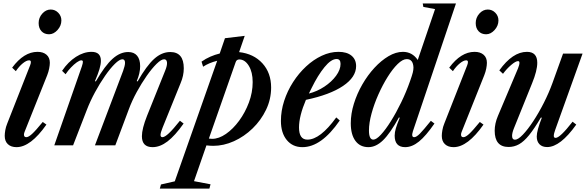

<svg xmlns="http://www.w3.org/2000/svg" viewBox="-20 -831 3352 1098"><path d="M260.5 -635Q233.5 -635 217.2 -652.5Q201 -670 201 -699Q201 -730 221.8 -753.2Q242.5 -776.5 270 -776.5Q295 -776.5 313 -758.2Q331 -740 331 -714Q331 -684 309 -659.5Q287 -635 260.5 -635ZM74.5 10.5Q43 10.5 25 -6.5Q7 -23.5 7 -54Q7 -67.5 10.2 -86.5Q13.5 -105.5 21.5 -125L152.5 -458Q155 -464.5 155.8 -468.8Q156.5 -473 156.5 -476.5Q156.5 -486 146.5 -486Q131.5 -486 110.5 -469Q89.5 -452 70.5 -424L49.5 -444Q116.5 -534.5 194.5 -534.5Q227 -534.5 246 -518Q265 -501.5 265 -472Q265 -458.5 261.2 -439.2Q257.5 -420 250 -401L120 -75.5Q118 -70 117.5 -66.8Q117 -63.5 117 -61Q117 -46.5 130.5 -46.5Q143 -46.5 163.2 -65Q183.5 -83.5 224.5 -133.5L245.5 -118.5Q155 10.5 74.5 10.5Z M852.5 10.5Q791.5 10.5 791.5 -52Q791.5 -95 821 -169L924 -425.5Q937 -457 935 -474.5Q933 -492 918.5 -492Q902 -492 875.5 -466Q849 -440 819.2 -397.5Q789.5 -355 762 -304.8Q734.5 -254.5 716.5 -205.5L639.5 0H523L684 -425.5Q689 -440 692 -451.5Q695 -463 695 -471.5Q695 -492 680 -492Q663.5 -492 637 -466Q610.5 -440 580.8 -397.2Q551 -354.5 523.2 -303.2Q495.5 -252 476 -201L398 0H290.5L448 -451Q454.5 -470.5 454 -478.2Q453.5 -486 445 -486Q435.5 -486 419.5 -474.8Q403.5 -463.5 386 -445.2Q368.5 -427 355 -406.5L335 -426Q369.5 -477 414.2 -505.8Q459 -534.5 503.5 -534.5Q557 -534.5 557 -483.5Q557 -463.5 548.8 -435.5Q540.5 -407.5 523 -367L528 -365.5Q580.5 -456 623.8 -494.8Q667 -533.5 713 -533.5Q746.5 -533.5 764 -512.5Q781.5 -491.5 781.5 -452.5Q781.5 -412.5 762 -367L767 -365.5Q818 -455 861.5 -494.2Q905 -533.5 953.5 -533.5Q1031 -533.5 1031 -440.5Q1031 -398 1013 -356L910 -101.5Q898 -72 898 -59.2Q898 -46.5 909 -46.5Q922 -46.5 946.2 -69.2Q970.5 -92 1009 -140.5L1030 -124.5Q981 -55 938 -22.2Q895 10.5 852.5 10.5Z M894 247.5 900.5 224 979.5 206 1222 -483.5Q1174.5 -471.5 1141.5 -449.5L1132.5 -478.5Q1156.5 -495.5 1183 -507Q1209.5 -518.5 1236.5 -525L1266.5 -612.5L1379.5 -626L1347.5 -533Q1431 -523.5 1480.8 -468.8Q1530.5 -414 1530.5 -330.5Q1530.5 -263.5 1501.5 -203.2Q1472.5 -143 1424.5 -96.5Q1376.5 -50 1317.8 -23.5Q1259 3 1199.5 3Q1190 3 1179.8 2.2Q1169.5 1.5 1160.5 0.5L1089.5 205L1184 223L1177.5 247.5ZM1193 -37Q1231.5 -37 1272.2 -65.2Q1313 -93.5 1347.5 -140.5Q1382 -187.5 1403.5 -245Q1425 -302.5 1425 -361.5Q1425 -418.5 1402.8 -454.8Q1380.5 -491 1348.5 -491Q1332.5 -491 1327.5 -475L1174.5 -38.5Q1184 -37 1193 -37Z M1709.5 10.5Q1653.5 10.5 1620 -30.2Q1586.5 -71 1586.5 -139.5Q1586.5 -197 1605 -254Q1623.5 -311 1656 -361.5Q1688.5 -412 1730.5 -451Q1772.5 -490 1820 -512.2Q1867.5 -534.5 1916 -534.5Q1963.5 -534.5 1990 -512.8Q2016.5 -491 2016.5 -453Q2016.5 -390 1941.8 -339.5Q1867 -289 1729.5 -260Q1690 -167 1690 -102Q1690 -32.5 1738 -32.5Q1811 -32.5 1903 -159.5L1923 -142Q1818 10.5 1709.5 10.5ZM1746.5 -296Q1793.5 -308 1835 -335.5Q1876.5 -363 1902 -397.8Q1927.5 -432.5 1927.5 -465.5Q1927.5 -493.5 1905 -493.5Q1873.5 -493.5 1835.5 -446.8Q1797.5 -400 1763 -329.5Z M2087 10.5Q2039 10.5 2012.5 -25.5Q1986 -61.5 1986 -126Q1986 -180.5 2003.8 -237.8Q2021.5 -295 2052 -348Q2082.5 -401 2121.2 -443Q2160 -485 2202 -509.8Q2244 -534.5 2284 -534.5Q2337.5 -534.5 2369 -488L2468 -779L2401 -791.5L2397.5 -811H2587.5L2341.5 -81Q2330.5 -46.5 2348.5 -46.5Q2361 -46.5 2380.8 -66.2Q2400.5 -86 2444 -140L2464.5 -124.5Q2415.5 -53.5 2376 -21.5Q2336.5 10.5 2297 10.5Q2237 10.5 2237 -55.5Q2237 -74.5 2244 -98Q2251 -121.5 2266 -157.5L2261.5 -159.5Q2211 -68 2170.5 -28.8Q2130 10.5 2087 10.5ZM2115 -32.5Q2132 -32.5 2158.5 -61Q2185 -89.5 2215.2 -137.8Q2245.5 -186 2274.5 -245.8Q2303.5 -305.5 2325.5 -368.5Q2336.5 -399.5 2340.5 -415.5Q2344.5 -431.5 2344.5 -445Q2342.5 -493 2306 -493Q2283 -493 2254.2 -465Q2225.5 -437 2196.8 -391Q2168 -345 2143.8 -290.5Q2119.5 -236 2104.8 -182Q2090 -128 2090 -84.5Q2090 -32.5 2115 -32.5Z M2760 -635Q2733 -635 2716.8 -652.5Q2700.5 -670 2700.5 -699Q2700.5 -730 2721.2 -753.2Q2742 -776.5 2769.5 -776.5Q2794.5 -776.5 2812.5 -758.2Q2830.5 -740 2830.5 -714Q2830.5 -684 2808.5 -659.5Q2786.5 -635 2760 -635ZM2574 10.5Q2542.5 10.5 2524.5 -6.5Q2506.5 -23.5 2506.5 -54Q2506.5 -67.5 2509.8 -86.5Q2513 -105.5 2521 -125L2652 -458Q2654.5 -464.5 2655.2 -468.8Q2656 -473 2656 -476.5Q2656 -486 2646 -486Q2631 -486 2610 -469Q2589 -452 2570 -424L2549 -444Q2616 -534.5 2694 -534.5Q2726.5 -534.5 2745.5 -518Q2764.5 -501.5 2764.5 -472Q2764.5 -458.5 2760.8 -439.2Q2757 -420 2749.5 -401L2619.5 -75.5Q2617.5 -70 2617 -66.8Q2616.5 -63.5 2616.5 -61Q2616.5 -46.5 2630 -46.5Q2642.5 -46.5 2662.8 -65Q2683 -83.5 2724 -133.5L2745 -118.5Q2654.5 10.5 2574 10.5Z M3109 10Q3081 10 3065.2 -6Q3049.5 -22 3049.5 -50.5Q3049.5 -84 3078.5 -157.5L3073.5 -159Q3035.5 -95 3005.8 -58.2Q2976 -21.5 2948.2 -6Q2920.5 9.5 2888.5 9.5Q2809 9.5 2809 -83.5Q2809 -124.5 2827.5 -168L2942 -439Q2950.5 -459.5 2950.5 -472Q2950.5 -481.5 2942.5 -481.5Q2929 -481.5 2903.2 -459.5Q2877.5 -437.5 2856.5 -409L2835.5 -428.5Q2911.5 -534.5 2993.5 -534.5Q3052.5 -534.5 3052.5 -472Q3052.5 -427 3023 -355L2919.5 -98.5Q2908.5 -71.5 2908.5 -54Q2908.5 -32 2925 -32Q2942.5 -32 2970.2 -61Q2998 -90 3029.5 -137.8Q3061 -185.5 3090 -242.8Q3119 -300 3139.5 -356.5L3200 -524.5H3311.5L3155.5 -89.5Q3147 -66.5 3147 -54Q3147 -42.5 3157.5 -42.5Q3182.5 -42.5 3254.5 -135L3275.5 -118.5Q3184 10 3109 10Z"/></svg>

Font: Libre Caslon Condensed SemiBold Italic
Style: Regular
Weight: 600
Italic angle: -22.583°
Designer: Pablo Impallari, Rodrigo Fuenzalida, Katja Schimmel, Ertekin Erdin
Foundry: Pablo Impallari, Rodrigo Fuenzalida
Version: Version 2.000; ttfautohint (v1.8.4.7-5d5b);gftools[0.9.33]